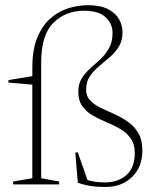

<svg xmlns="http://www.w3.org/2000/svg" viewBox="-20 -730 620 760"><path d="M108 -462.5Q108 -533.5 127.5 -581Q147 -628.5 179.2 -656.8Q211.5 -685 250.2 -697.2Q289 -709.5 327.5 -709.5Q377 -709.5 407.2 -694Q437.5 -678.5 451.2 -654Q465 -629.5 465 -602.5Q465 -569 450.5 -545.5Q436 -522 414.5 -503.8Q393 -485.5 371.5 -467.5Q350 -449.5 335.5 -427.8Q321 -406 321 -375Q321 -349 337 -332.2Q353 -315.5 378.5 -303.2Q404 -291 432.2 -278.5Q460.5 -266 486 -248.2Q511.5 -230.5 527.5 -203.2Q543.5 -176 543.5 -134Q543.5 -69 502.8 -29.5Q462 10 398 10Q360.5 10 334.5 5.5Q308.5 1 288 -7L278 -126.5H288L326.5 -17Q356.5 -8 396 -8Q448 -8 480.8 -37.5Q513.5 -67 513.5 -123Q513.5 -159.5 497.2 -182.2Q481 -205 455.8 -219.8Q430.5 -234.5 401.8 -246.2Q373 -258 347.8 -272.5Q322.5 -287 306.2 -309.2Q290 -331.5 290 -367Q290 -398.5 303.8 -420.2Q317.5 -442 337.8 -459.8Q358 -477.5 378 -496.2Q398 -515 411.8 -539.8Q425.5 -564.5 425.5 -600.5Q425.5 -635.5 398.2 -661.5Q371 -687.5 312.5 -687.5Q239.5 -687.5 191.2 -639.5Q143 -591.5 143 -483V-24.5L214 -11.5V0H32V-11.5L108 -24.5V-395L13.5 -403V-413L108 -428.5Z"/></svg>

Font: Newsreader Text ExtraLight
Style: Regular
Weight: 275
Designer: Hugues Gentile
Foundry: Production Type
Version: Version 1.001